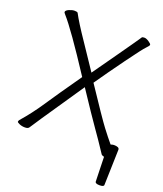

<svg xmlns="http://www.w3.org/2000/svg" viewBox="-156 -805 912 1073"><g transform="rotate(20 300.0 -268.5)"><path d="M545 -69Q556 -73 564 -73Q596 -73 596 -57V-56L590 155Q590 166 564.5 166Q539 166 538 154Q537 131 536 83.5Q535 36 534 8Q522 5 518 1Q508 -13 492 -38Q476 -63 434 -122.5Q392 -182 300 -321Q158 -113 132 -73.5Q106 -34 99 -23.5Q92 -13 86 -4Q80 5 62 5Q44 5 29 -1.5Q14 -8 14.5 -12.5Q15 -17 18 -22Q74 -86 120 -155.5Q166 -225 267 -369Q117 -599 57 -666Q50 -674 50 -677Q50 -687 68 -695Q86 -703 101 -703Q116 -703 120 -698Q145 -650 207 -559Q269 -468 307 -410Q373 -503 409.5 -555Q446 -607 465 -634Q484 -661 492 -673L504 -691Q508 -695 519 -695Q530 -695 546 -684.5Q562 -674 562 -668Q562 -662 546 -646Q530 -630 460 -534Q390 -438 337 -361Q452 -188 485 -144.5Q518 -101 545 -69ZM18 -22Z"/></g></svg>

Font: LXGW WenKai Lite Light
Style: Regular
Weight: 300
Designer: LXGW / Fontworks Inc.
Foundry: LXGW / Fontworks Inc.
Version: Version 1.511; March 25, 2025